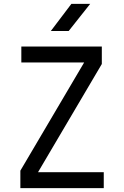

<svg xmlns="http://www.w3.org/2000/svg" viewBox="-20 -970 640 990"><path d="M85 0V-90L414 -648H90V-730H505V-640L176 -82H515V0ZM242 -810 348 -950H445L334 -810Z"/></svg>

Font: JetBrainsMonoNL NF
Style: Regular
Weight: 400
Designer: Philipp Nurullin, Konstantin Bulenkov
Foundry: JetBrains
Version: Version 2.304; ttfautohint (v1.8.4.7-5d5b);Nerd Fonts 3.2.1